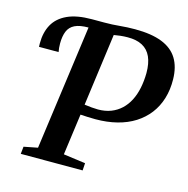

<svg xmlns="http://www.w3.org/2000/svg" viewBox="-109 -855 941 961"><g transform="rotate(15 361.5 -375.0)"><path d="M82.5 0 86.5 -38 158 -52 246.5 -698.5 237 -717.5 252.5 -743H316.5Q358 -743 396 -746.8Q434 -750.5 474.5 -750.5Q559.5 -750.5 614 -729Q668.5 -707.5 695 -664.5Q721.5 -621.5 722.5 -557.5Q723.5 -503.5 709.5 -457.8Q695.5 -412 668 -376.2Q640.5 -340.5 600.8 -315.2Q561 -290 509.8 -277Q458.5 -264 398 -264Q379 -264 357.2 -265Q335.5 -266 320.5 -267L291.5 -53.5L405.5 -38L403 0ZM398 -314.5Q435 -314.5 464.8 -326Q494.5 -337.5 517 -358.5Q539.5 -379.5 554.8 -409.2Q570 -439 577.5 -475.5Q585 -512 585.5 -553.5Q585.5 -603.5 570.5 -636.8Q555.5 -670 525 -686.2Q494.5 -702.5 448.5 -702Q430.5 -702 410.8 -699.8Q391 -697.5 378 -695L327.5 -320.5Q346 -318 364.8 -316.2Q383.5 -314.5 398 -314.5ZM32 -541Q32 -545.5 31.8 -549.5Q31.5 -553.5 31.5 -559Q31.5 -616 54.2 -657Q77 -698 125.8 -720.5Q174.5 -743 252.5 -743L246.5 -698.5Q201.5 -698.5 176 -686Q150.5 -673.5 140 -648Q129.5 -622.5 129.5 -584.5Q129.5 -572.5 130.5 -562Q131.5 -551.5 133.5 -541Z"/></g></svg>

Font: Merriweather 48pt SemiBold
Style: Italic
Weight: 600
Italic angle: -7.8°
Designer: Eben Sorkin
Foundry: Eben Sorkin
Version: Version 2.101